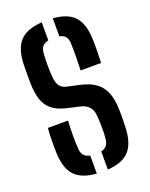

<svg xmlns="http://www.w3.org/2000/svg" viewBox="-151 -886 757 972"><g transform="rotate(-20 227.0 -399.5)"><path d="M198.1 7.5Q118 1.6 81.4 -37.9Q44.8 -77.5 41.7 -161.1Q41.2 -183.3 41.1 -205.4Q40.9 -227.4 41.7 -249.7Q42.5 -272 44.4 -294.6H152.9Q150.9 -254.3 150.5 -216.1Q150.1 -177.9 152.9 -142.1Q154.2 -119.7 165 -107.1Q175.8 -94.5 198.1 -89.8ZM257.6 7.5V-90.1Q277.9 -95 288 -107.5Q298 -120 300 -142.1Q302 -161.5 302.5 -182.5Q303.1 -203.4 302.3 -224.3Q301.6 -245.3 300 -264.6Q298.4 -295.3 283 -314Q267.5 -332.7 238.5 -339.6L164.6 -356.8Q117.9 -367.9 91 -390.2Q64 -412.4 52.2 -447.8Q40.5 -483.1 39 -533.1Q38.5 -560.2 38.7 -586.5Q38.9 -612.8 39.4 -640.1Q42.3 -723.2 79.4 -762.7Q116.4 -802.1 198.1 -807.5V-710.2Q176.8 -705.5 166.3 -693.2Q155.8 -680.8 153.9 -658.6Q151.3 -626.7 151.4 -596Q151.5 -565.2 153.9 -533.1Q155.8 -501.5 166.9 -483Q178.1 -464.5 204.5 -458.4L271.3 -443.9Q322.8 -432.6 353.8 -409.7Q384.8 -386.8 399.2 -350.8Q413.5 -314.9 415.3 -264.6Q416 -248.4 416 -230.5Q416 -212.7 415.6 -194.9Q415.2 -177.1 414.5 -161.1Q411.2 -77.5 374.5 -37.7Q337.8 2.1 257.6 7.5ZM299.7 -511.4Q301.2 -551.5 301.6 -587.5Q302 -623.5 300.5 -658.6Q299.8 -680.9 289.4 -693.5Q279.1 -706.1 257.6 -710.4V-807.5Q336.3 -801.6 372.4 -762.3Q408.4 -723 411.5 -639.7Q412.5 -613.2 412 -579.1Q411.4 -545 410.2 -511.4Z"/></g></svg>

Font: Big Shoulders Stencil Text Thin
Style: Regular
Weight: 100
Designer: Patric King
Foundry: XO Type Co
Version: Version 2.001